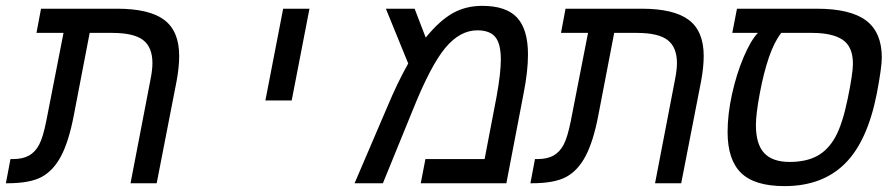

<svg xmlns="http://www.w3.org/2000/svg" viewBox="-51 -629 3071 659"><path d="M167 -516.1H74.2L89.8 -599.1H351.1Q461.9 -599.1 512.9 -560.5Q564 -522 564 -437Q564 -398.4 555.2 -351.1L486.8 0H397L464.8 -352.1Q472.2 -388.7 472.2 -412.1Q472.2 -466.8 440.2 -491.5Q408.2 -516.1 334 -516.1H256.8L202.1 -231.9Q185.1 -143.6 158.7 -93.5Q132.3 -43.5 92 -21.7Q51.8 0 -25.9 0H-30.8L-15.1 -83H-6.8Q26.9 -83 48.3 -95Q69.8 -106.9 83.3 -132.3Q96.7 -157.7 107.9 -213.9Z M920.9 -599.1H1011.2L950.2 -284.2H859.9Z M1604 -608.9Q1686.5 -608.9 1723.9 -568.4Q1761.2 -527.8 1761.2 -441.9Q1761.2 -383.8 1746.1 -308.1L1687 0H1393.1L1409.2 -83H1612.3L1653.3 -296.9Q1668 -377.9 1668 -424.8Q1668 -478.5 1649.2 -501.7Q1630.4 -524.9 1587.4 -524.9Q1527.8 -524.9 1477.8 -465.1Q1427.7 -405.3 1367.2 -254.9L1263.2 0H1166L1278.3 -262.2Q1313.5 -346.2 1350.1 -411.1L1273.4 -599.1H1372.1L1410.2 -500Q1459 -559.6 1503.7 -584.2Q1548.3 -608.9 1604 -608.9Z M1967.3 -516.1H1874.5L1890.1 -599.1H2151.4Q2262.2 -599.1 2313.2 -560.5Q2364.3 -522 2364.3 -437Q2364.3 -398.4 2355.5 -351.1L2287.1 0H2197.3L2265.1 -352.1Q2272.5 -388.7 2272.5 -412.1Q2272.5 -466.8 2240.5 -491.5Q2208.5 -516.1 2134.3 -516.1H2057.1L2002.4 -231.9Q1985.4 -143.6 1959 -93.5Q1932.6 -43.5 1892.3 -21.7Q1852.1 0 1774.4 0H1769.5L1785.2 -83H1793.5Q1827.1 -83 1848.6 -95Q1870.1 -106.9 1883.5 -132.3Q1897 -157.7 1908.2 -213.9Z M2462.4 -516.1 2478.5 -599.1H2752.4Q2867.7 -599.1 2921.6 -558.6Q2975.6 -518.1 2975.6 -431.2Q2975.6 -397.9 2958.5 -308.1Q2926.3 -143.6 2848.6 -66.9Q2771 9.8 2641.6 9.8Q2539.1 9.8 2492.7 -35.4Q2446.3 -80.6 2446.3 -175.8Q2446.3 -236.3 2461.4 -305.4Q2476.6 -374.5 2501.2 -432.6Q2525.9 -490.7 2550.3 -516.1ZM2630.4 -516.1Q2606.4 -485.4 2588.1 -431.9Q2569.8 -378.4 2556.6 -307.4Q2543.5 -236.3 2543.5 -200.2Q2543.5 -134.3 2571.8 -103.8Q2600.1 -73.2 2659.2 -73.2Q2716.3 -73.2 2754.2 -94Q2792 -114.7 2816.4 -159.2Q2840.8 -203.6 2858.6 -290.3Q2876.5 -377 2876.5 -410.2Q2876.5 -468.3 2841.6 -492.2Q2806.6 -516.1 2735.4 -516.1Z"/></svg>

Font: Cousine
Style: Italic
Weight: 400
Italic angle: -12°
Monospace: yes
Designer: Steve Matteson
Foundry: Monotype Imaging Inc.
Version: Version 1.21